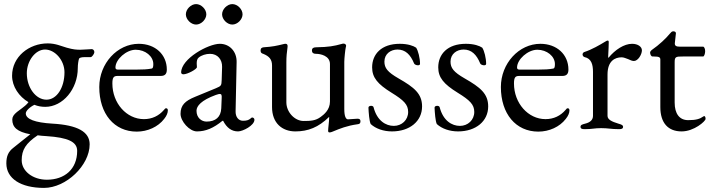

<svg xmlns="http://www.w3.org/2000/svg" viewBox="-20 -628 3475 938"><path d="M428 -388C418 -388 389 -385 373 -385C353 -385 338 -386 306 -395C278 -403 252 -416 213 -416C122 -416 39 -351 39 -258C39 -205 73 -156 119 -129C111 -117 102 -110 63 -81C47 -68 40 -57 40 -44C40 -6 64 16 128 28C96 54 63 79 44 95C21 113 11 135 11 170C11 244 81 290 195 290C303 290 418 180 418 77C418 16 359 -17 236 -24C151 -29 106 -46 106 -74C106 -86 124 -104 148 -116C165 -109 183 -106 201 -106C287 -106 360 -193 360 -295C360 -313 363 -332 366 -341C368 -346 378 -349 396 -349H423C430 -349 441 -366 441 -373C441 -382 435 -388 428 -388ZM207 -141C155 -141 111 -200 111 -270C111 -331 153 -386 200 -386C249 -386 295 -333 295 -275C295 -199 257 -141 207 -141ZM357 109C357 199 295 250 209 250C140 250 86 208 86 155C86 104 106 72 164 33C177 35 191 36 207 37C313 44 357 65 357 109Z M648 15C701 15 752 -8 782 -47C794 -62 800 -76 800 -89C800 -95 797 -99 792 -99C788 -99 786 -98 781 -91C756 -62 723 -46 683 -46C598 -46 529 -124 529 -220C529 -249 535 -257 554 -257H765C786 -257 795 -267 795 -288C795 -362 738 -414 658 -414C553 -414 465 -318 465 -203C465 -72 538 15 648 15ZM556 -288C548 -288 544 -291 544 -298C544 -338 597 -385 643 -385C690 -385 729 -353 729 -315C729 -301 727 -294 721 -293C699 -289 679 -288 647 -288Z M938 -508C963 -508 988 -533 988 -558C988 -583 963 -608 938 -608C913 -608 888 -583 888 -558C888 -533 913 -508 938 -508ZM1115 -508C1140 -508 1165 -533 1165 -558C1165 -583 1140 -608 1115 -608C1090 -608 1065 -583 1065 -558C1065 -533 1090 -508 1115 -508ZM942 14C985 14 1023 -2 1067 -38H1070C1088 -3 1112 14 1143 14C1166 14 1223 -15 1223 -43C1223 -49 1218 -54 1212 -54C1210 -54 1208 -53 1204 -49C1195 -41 1184 -38 1167 -38C1145 -38 1130 -57 1131 -85L1136 -325C1137 -376 1102 -414 1054 -414C997 -414 865 -341 865 -274C865 -269 869 -265 876 -265C896 -265 942 -290 942 -300L941 -318C941 -330 943 -341 951 -347C964 -358 986 -365 1006 -365C1044 -365 1066 -336 1065 -301L1063 -237C1062 -210 1061 -208 1035 -197L933 -155C884 -135 862 -114 862 -72C862 -35 906 14 942 14ZM989 -34C965 -34 940 -52 940 -87C940 -110 963 -138 1034 -164C1045 -168 1051 -169 1054 -169C1062 -169 1064 -163 1063 -148L1061 -99C1059 -56 1033 -34 989 -34Z M1590 19C1596 19 1606 15 1610 13C1639 1 1675 -14 1727 -21C1735 -22 1741 -24 1741 -35C1741 -47 1733 -48 1726 -48C1716 -48 1690 -45 1680 -45C1670 -45 1662 -59 1662 -95V-326C1662 -342 1667 -388 1669 -395C1670 -399 1671 -402 1671 -404C1671 -411 1665 -415 1658 -415C1655 -415 1651 -414 1648 -413C1612 -403 1586 -398 1525 -397C1514 -397 1504 -394 1504 -382C1504 -368 1513 -365 1525 -365C1545 -365 1592 -356 1592 -315V-132C1592 -91 1562 -68 1547 -57C1522 -38 1497 -37 1463 -37C1420 -37 1379 -80 1379 -128V-323C1379 -353 1381 -369 1385 -400C1386 -411 1381 -414 1375 -414C1372 -414 1371 -414 1367 -413C1330 -404 1313 -400 1268 -397C1260 -396 1253 -393 1253 -381C1253 -370 1259 -367 1266 -365C1296 -353 1309 -337 1309 -308V-105C1309 -27 1358 14 1423 14C1485 14 1536 -6 1588 -57V-51C1588 -34 1583 -2 1583 11C1583 16 1585 19 1590 19Z M1895 14C1982 14 2042 -36 2042 -108C2042 -170 2004 -201 1927 -245C1873 -276 1858 -296 1858 -327C1858 -365 1889 -386 1922 -386C1960 -386 1985 -362 2003 -318C2005 -313 2014 -309 2022 -309C2027 -309 2032 -311 2032 -316C2032 -344 2023 -380 2013 -395C2000 -404 1973 -414 1933 -414C1843 -414 1798 -363 1798 -299C1798 -249 1825 -217 1893 -175C1953 -138 1974 -117 1974 -81C1974 -42 1943 -13 1904 -13C1865 -13 1822 -38 1805 -104C1804 -109 1798 -111 1793 -111C1786 -111 1780 -108 1780 -102C1781 -79 1784 -36 1791 -22C1816 1 1854 14 1895 14Z M2218 14C2305 14 2365 -36 2365 -108C2365 -170 2327 -201 2250 -245C2196 -276 2181 -296 2181 -327C2181 -365 2212 -386 2245 -386C2283 -386 2308 -362 2326 -318C2328 -313 2337 -309 2345 -309C2350 -309 2355 -311 2355 -316C2355 -344 2346 -380 2336 -395C2323 -404 2296 -414 2256 -414C2166 -414 2121 -363 2121 -299C2121 -249 2148 -217 2216 -175C2276 -138 2297 -117 2297 -81C2297 -42 2266 -13 2227 -13C2188 -13 2145 -38 2128 -104C2127 -109 2121 -111 2116 -111C2109 -111 2103 -108 2103 -102C2104 -79 2107 -36 2114 -22C2139 1 2177 14 2218 14Z M2610 15C2663 15 2714 -8 2744 -47C2756 -62 2762 -76 2762 -89C2762 -95 2759 -99 2754 -99C2750 -99 2748 -98 2743 -91C2718 -62 2685 -46 2645 -46C2560 -46 2491 -124 2491 -220C2491 -249 2497 -257 2516 -257H2727C2748 -257 2757 -267 2757 -288C2757 -362 2700 -414 2620 -414C2515 -414 2427 -318 2427 -203C2427 -72 2500 15 2610 15ZM2518 -288C2510 -288 2506 -291 2506 -298C2506 -338 2559 -385 2605 -385C2652 -385 2691 -353 2691 -315C2691 -301 2689 -294 2683 -293C2661 -289 2641 -288 2609 -288Z M2836 3C2876 3 2882 -2 2917 -2C2952 -2 2964 3 3004 3C3018 3 3024 0 3024 -8C3024 -17 3015 -20 3001 -24C2968 -34 2948 -44 2948 -62V-264C2948 -331 2985 -348 3017 -348C3027 -348 3038 -343 3049 -339C3059 -334 3069 -330 3077 -330C3097 -330 3116 -362 3116 -382C3116 -400 3096 -414 3068 -414C3029 -414 2985 -385 2953 -346C2952 -346 2951 -347 2951 -348C2953 -380 2954 -416 2954 -423C2954 -427 2952 -430 2949 -430C2946 -430 2942 -428 2934 -423C2913 -410 2870 -385 2835 -374C2831 -373 2826 -368 2826 -362C2826 -356 2831 -350 2836 -349C2869 -342 2877 -313 2877 -277V-62C2877 -43 2864 -30 2839 -24C2824 -20 2816 -18 2816 -8C2816 0 2822 3 2836 3Z M3156 -372C3156 -362 3161 -352 3168 -352H3174C3200 -352 3206 -348 3206 -337V-105C3206 -26 3245 14 3310 14C3371 14 3427 -36 3427 -47C3427 -54 3425 -61 3420 -61C3419 -61 3417 -60 3416 -59C3399 -47 3381 -41 3342 -41C3299 -41 3276 -73 3276 -127V-324C3276 -351 3282 -352 3316 -352H3415C3420 -352 3425 -366 3425 -378C3425 -390 3420 -400 3415 -400H3301C3284 -400 3275 -404 3277 -419L3282 -464C3283 -473 3275 -475 3269 -475C3262 -475 3258 -470 3252 -463C3234 -441 3202 -410 3163 -383C3161 -382 3156 -375 3156 -372Z"/></svg>

Font: EB Garamond
Style: Regular
Weight: 400
Designer: Georg Duffner and Octavio Pardo
Foundry: Georg Duffner
Version: Version 1.000;PS 001.000;hotconv 1.0.88;makeotf.lib2.5.64775